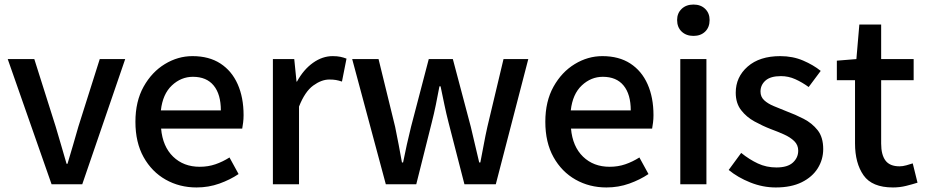

<svg xmlns="http://www.w3.org/2000/svg" viewBox="-20 -811 4074 845"><path d="M207 0 14 -551H131L225 -254Q237 -214 249 -172.5Q261 -131 273 -90H277Q289 -131 301.5 -172.5Q314 -214 325 -254L419 -551H531L342 0Z M845 14Q770 14 709 -20.5Q648 -55 612 -119.5Q576 -184 576 -275Q576 -365 612 -429.5Q648 -494 705.5 -529Q763 -564 827 -564Q900 -564 950 -531.5Q1000 -499 1026 -440.5Q1052 -382 1052 -304Q1052 -287 1050 -271.5Q1048 -256 1046 -245H689Q696 -166 742 -121.5Q788 -77 859 -77Q896 -77 928 -88Q960 -99 990 -118L1030 -45Q993 -20 945.5 -3Q898 14 845 14ZM688 -325H952Q952 -396 920.5 -434.5Q889 -473 829 -473Q777 -473 736.5 -435Q696 -397 688 -325Z M1181 0V-551H1275L1285 -452H1287Q1316 -505 1357.5 -534.5Q1399 -564 1444 -564Q1464 -564 1478 -561Q1492 -558 1505 -553L1485 -452Q1470 -457 1458 -459Q1446 -461 1429 -461Q1395 -461 1358.5 -434.5Q1322 -408 1296 -342V0Z M1678 0 1530 -551H1646L1719 -253Q1727 -213 1734.5 -174.5Q1742 -136 1749 -96H1754Q1762 -136 1770.5 -174.5Q1779 -213 1789 -253L1867 -551H1973L2052 -253Q2062 -213 2070.5 -174.5Q2079 -136 2089 -96H2094Q2102 -136 2109 -174.5Q2116 -213 2125 -253L2196 -551H2305L2162 0H2024L1954 -272Q1944 -311 1936 -349.5Q1928 -388 1919 -431H1914Q1906 -388 1898 -349Q1890 -310 1880 -271L1812 0Z M2649 14Q2574 14 2513 -20.5Q2452 -55 2416 -119.5Q2380 -184 2380 -275Q2380 -365 2416 -429.5Q2452 -494 2509.5 -529Q2567 -564 2631 -564Q2704 -564 2754 -531.5Q2804 -499 2830 -440.5Q2856 -382 2856 -304Q2856 -287 2854 -271.5Q2852 -256 2850 -245H2493Q2500 -166 2546 -121.5Q2592 -77 2663 -77Q2700 -77 2732 -88Q2764 -99 2794 -118L2834 -45Q2797 -20 2749.5 -3Q2702 14 2649 14ZM2492 -325H2756Q2756 -396 2724.5 -434.5Q2693 -473 2633 -473Q2581 -473 2540.5 -435Q2500 -397 2492 -325Z M2974 0V-551H3089V0ZM3032 -653Q3000 -653 2980 -672Q2960 -691 2960 -723Q2960 -753 2980 -772Q3000 -791 3032 -791Q3064 -791 3083.5 -772Q3103 -753 3103 -723Q3103 -691 3083.5 -672Q3064 -653 3032 -653Z M3394 14Q3337 14 3282 -8Q3227 -30 3187 -63L3242 -138Q3278 -109 3315.5 -91.5Q3353 -74 3397 -74Q3446 -74 3469.5 -95.5Q3493 -117 3493 -148Q3493 -173 3475.5 -190Q3458 -207 3430 -219.5Q3402 -232 3372 -243Q3336 -257 3300.5 -276.5Q3265 -296 3241.5 -326.5Q3218 -357 3218 -403Q3218 -472 3270.5 -518Q3323 -564 3414 -564Q3469 -564 3514.5 -544.5Q3560 -525 3592 -499L3539 -428Q3510 -449 3480 -462.5Q3450 -476 3417 -476Q3371 -476 3349 -456.5Q3327 -437 3327 -408Q3327 -385 3343 -370Q3359 -355 3385.5 -344Q3412 -333 3442 -321Q3480 -307 3517 -288Q3554 -269 3578.5 -238Q3603 -207 3603 -155Q3603 -109 3579 -70.5Q3555 -32 3508.5 -9Q3462 14 3394 14Z M3910 14Q3818 14 3780.5 -39.5Q3743 -93 3743 -180V-458H3663V-544L3749 -551L3762 -703H3858V-551H4001V-458H3858V-179Q3858 -130 3877 -104.5Q3896 -79 3939 -79Q3953 -79 3969 -83.5Q3985 -88 3997 -92L4018 -7Q3996 0 3968 7Q3940 14 3910 14Z"/></svg>

Font: Source Han Sans Medium
Style: Regular
Weight: 500
Designer: Ryoko NISHIZUKA Ë•øÂ°öÊ∂ºÂ≠ê (kana, bopomofo & ideographs); Paul D. Hunt (Latin, Greek & Cyrillic); Sandoll Communicatio
Foundry: Adobe
Version: Version 2.004;hotconv 1.0.118;makeotfexe 2.5.65603